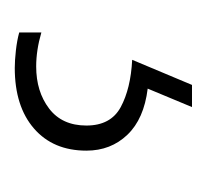

<svg xmlns="http://www.w3.org/2000/svg" viewBox="-30 -61 280 260"><g transform="rotate(90 110.0 69.0)"><path d="M184 92Q184 137 154 163Q124 189 72 189Q62 189 48.5 187.5Q35 186 24 183V153Q48 160 70 160Q104 160 127 142.5Q150 125 150 92Q150 59 125 45.5Q100 32 61 30L95 -51H125L100 9Q141 14 162.5 36.5Q184 59 184 92Z"/></g></svg>

Font: Noto Sans Tamil UI ExtraCondensed ExtraLight
Style: Regular
Weight: 200
Width: 2
Designer: Jelle Bosma - Monotype Design Team
Foundry: Monotype Imaging Inc.
Version: Version 2.004; ttfautohint (v1.8.4.7-5d5b)